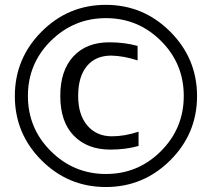

<svg xmlns="http://www.w3.org/2000/svg" viewBox="-20 -753 855 776"><path d="M540 -220.7V-163.1Q488.3 -148.4 425.8 -148.4Q333 -148.4 278.3 -204.6Q223.6 -260.7 223.6 -365.2Q223.6 -467.8 276.4 -524.9Q329.1 -582 421.9 -582Q483.4 -582 536.1 -567.4V-508.8Q479.5 -527.3 429.7 -528.3Q366.2 -528.3 331.1 -485.8Q295.9 -443.4 295.9 -365.2Q295.9 -289.1 333 -245.6Q370.1 -202.1 432.6 -202.1Q483.4 -202.1 540 -220.7ZM668 -105Q559.6 2.9 407.7 2.9Q255.9 2.9 147.9 -105Q40 -212.9 40 -364.7Q40 -516.6 147.9 -625Q255.9 -733.4 407.7 -733.4Q559.6 -733.4 668 -625Q776.4 -516.6 776.4 -364.7Q776.4 -212.9 668 -105ZM185.5 -142.1Q278.3 -49.8 408.2 -49.8Q538.1 -49.8 630.4 -142.1Q722.7 -234.4 722.7 -365.2Q722.7 -496.1 630.4 -587.9Q538.1 -679.7 408.2 -679.7Q278.3 -679.7 185.5 -587.9Q92.8 -496.1 92.8 -365.2Q92.8 -234.4 185.5 -142.1Z"/></svg>

Font: Mgen+ 1c regular
Style: Regular
Weight: 400
Designer: [Source Han Sans]
Ryoko NISHIZUKA  (kana & ideographs); Paul D. Hunt (Latin, Greek & Cyrillic); Wenlong ZHANG  (bopomofo
Version: Version 1.059.20150602